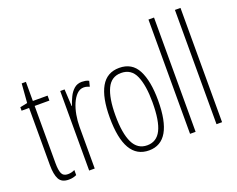

<svg xmlns="http://www.w3.org/2000/svg" viewBox="-120 -975 1482 1200"><g transform="rotate(-20 621.0 -375.0)"><path d="M157 -24Q170 -24 182 -27Q194 -30 203 -35V-1Q192 4 179.5 7Q167 10 151 10Q104 10 87 -22Q70 -54 70 -116V-496H20V-519L69 -529L79 -656H107V-529H205V-496H107V-115Q107 -69 117 -46.5Q127 -24 157 -24Z M435 -537Q445 -537 457.5 -535Q470 -533 481 -527L472 -491Q465 -494 455 -497Q445 -500 434 -500Q408 -500 388 -480Q368 -460 354 -427.5Q340 -395 333 -355.5Q326 -316 326 -278V0H289V-529H318L324 -416H326Q335 -444 348.5 -472Q362 -500 383 -518.5Q404 -537 435 -537Z M844 -265Q844 10 685 10Q523 10 523 -267Q523 -400 562.5 -469.5Q602 -539 684 -539Q769 -539 806.5 -466.5Q844 -394 844 -265ZM561 -267Q561 -148 591 -86Q621 -24 685 -24Q748 -24 777.5 -83Q807 -142 807 -266Q807 -378 779.5 -441.5Q752 -505 684 -505Q619 -505 590 -443.5Q561 -382 561 -267Z M997 0H960V-760H997Z M1173 0H1136V-760H1173Z"/></g></svg>

Font: Noto Sans Devanagari ExtraCondensed ExtraLight
Style: Regular
Weight: 200
Width: 2
Designer: Jelle Bosma - Monotype Design Team
Foundry: Monotype Imaging Inc.
Version: Version 2.004; ttfautohint (v1.8.4.7-5d5b)